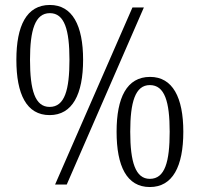

<svg xmlns="http://www.w3.org/2000/svg" viewBox="-20 -744 806 774"><path d="M180 -280C272 -280 315 -364 315 -503C315 -641 272 -724 181 -724C87 -724 46 -640 46 -503C46 -364 87 -280 180 -280ZM514 -714 202 0H249L560 -714ZM180 -313C121 -313 101 -381 101 -503C101 -622 121 -691 181 -691C240 -691 260 -624 260 -503C260 -382 241 -313 180 -313ZM584 10C676 10 719 -73 719 -213C719 -351 676 -434 585 -434C491 -434 450 -350 450 -213C450 -74 491 10 584 10ZM584 -23C526 -23 505 -91 505 -213C505 -332 525 -401 584 -401C644 -401 664 -334 664 -213C664 -92 645 -23 584 -23Z"/></svg>

Font: Noto Serif Sinhala Condensed Light
Style: Regular
Weight: 300
Width: 3
Designer: Jelle Bosma - Monotype Design Team
Foundry: Monotype Imaging Inc.
Version: Version 2.007